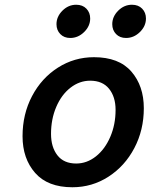

<svg xmlns="http://www.w3.org/2000/svg" viewBox="-20 -781 635 809"><path d="M75 -207Q75 -300 115 -376Q155 -452 224 -496Q293 -540 376 -540Q481 -540 533.5 -479.5Q586 -419 586 -325Q586 -233 546 -157Q506 -81 437 -36.5Q368 8 285 8Q181 8 128 -52.5Q75 -113 75 -207ZM467 -318Q467 -373 439.5 -407Q412 -441 360 -441Q315 -441 277 -411.5Q239 -382 217 -330.5Q195 -279 195 -217Q195 -161 222 -126.5Q249 -92 301 -92Q346 -92 384 -122Q422 -152 444.5 -204Q467 -256 467 -318ZM453 -679Q453 -711 478 -736Q503 -761 536 -761Q563 -761 579 -744.5Q595 -728 595 -703Q595 -671 569.5 -646Q544 -621 511 -621Q485 -621 469 -637.5Q453 -654 453 -679ZM218 -679Q218 -711 243 -736Q268 -761 301 -761Q328 -761 344 -744.5Q360 -728 360 -703Q360 -671 334.5 -646Q309 -621 276 -621Q250 -621 234 -637.5Q218 -654 218 -679Z"/></svg>

Font: Be Vietnam SemiBold
Style: Italic
Weight: 600
Italic angle: -9.556°
Designer: Gabriel Lam
Foundry: TypeRant
Version: Version 3.000